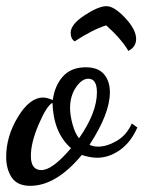

<svg xmlns="http://www.w3.org/2000/svg" viewBox="-32 -570 465 622"><path d="M-12 -62Q-12 -128 26 -191Q64 -254 108 -254Q120 -254 139 -246Q145 -292 171.5 -322Q198 -352 246 -352Q286 -352 305 -329.5Q324 -307 324 -271Q324 -202 258 -101Q270 -95 286 -95Q314 -95 346 -113.5Q378 -132 395 -170L413 -157Q392 -109 356.5 -84Q321 -59 283 -59Q260 -59 233 -68Q150 32 66 32Q24 32 6 5Q-12 -22 -12 -62ZM68 -65Q68 -19 102 -19Q138 -19 198 -90Q141 -140 138 -237Q119 -227 93.5 -167.5Q68 -108 68 -65ZM195 -220Q195 -197 203 -167.5Q211 -138 224 -122Q282 -205 282 -271Q282 -315 254 -315Q233 -315 214 -287Q195 -259 195 -220ZM197 -464Q197 -491 242 -520.5Q287 -550 313 -550Q338 -550 373.5 -512Q409 -474 409 -444Q409 -418 384 -405Q361 -444 312 -488Q266 -473 210 -436Q197 -444 197 -464Z"/></svg>

Font: TypoPRO Dancing Script
Style: Bold
Weight: 700
Designer: Pablo Impallari
Foundry: Pablo Impallari. www.impallari.com Igino Marini. www.ikern.com
Version: Version 1.002